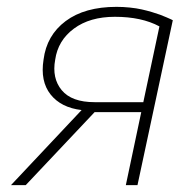

<svg xmlns="http://www.w3.org/2000/svg" viewBox="-20 -540 564 560"><path d="M12 0 218 -219Q158 -226 127.5 -264.5Q97 -303 107 -366Q116 -437 171.5 -478.5Q227 -520 320 -520Q339 -520 358.5 -518Q378 -516 393.5 -512.5Q409 -509 422.5 -505Q436 -501 447 -497Q458 -493 465.5 -489.5Q473 -486 478 -484L484 -481L381 0H347L392 -213H256L55 0ZM256 -242H398L445 -463Q393 -491 315 -491Q242 -491 195.5 -456.5Q149 -422 141 -366Q131 -312 160 -277Q189 -242 256 -242Z"/></svg>

Font: Raleway-v4020 ExtraLight
Style: Italic
Weight: 275
Italic angle: -12°
Designer: Matt McInerney, Pablo Impallari, Rodrigo Fuenzalida
Foundry: Matt McInerney, Pablo Impallari, Rodrigo Fuenzalida
Version: Version 4.020;PS 004.020;hotconv 1.0.88;makeotf.lib2.5.64775